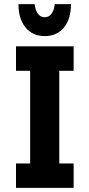

<svg xmlns="http://www.w3.org/2000/svg" viewBox="-20 -916 436 936"><path d="M58 0V-119H127V-571H58V-690H339V-571H269V-119H339V0ZM70 -896H149Q152 -867 164.5 -849.5Q177 -832 198 -832Q219 -832 231.5 -849.5Q244 -867 247 -896H326Q326 -823 291.5 -781.5Q257 -740 198 -740Q139 -740 104.5 -782Q70 -824 70 -896Z"/></svg>

Font: Radio Canada Condensed
Style: Bold
Weight: 700
Width: 3
Designer: Charles Daoud, Etienne Aubert Bonn, Alexandre Saumier Demers, Jacques Le Bailly
Foundry: Radio-Canada
Version: Version 2.104; ttfautohint (v1.8.4.7-5d5b);gftools[0.9.28.de